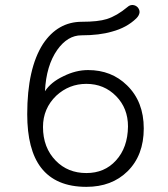

<svg xmlns="http://www.w3.org/2000/svg" viewBox="-20 -723 665 761"><path d="M520.5 -650.4Q532.2 -662.1 533.2 -674.8Q533.2 -685.5 525.4 -694.3Q517.6 -702.1 506.8 -703.1Q495.1 -704.1 485.4 -695.3Q443.4 -660.2 403.3 -647.5Q369.1 -636.7 304.7 -636.7Q209 -636.7 150.4 -548.8Q87.9 -451.2 87.9 -270.5Q87.9 -129.9 142.6 -58.6Q201.2 17.6 322.3 17.6Q422.9 17.6 485.4 -43.9Q549.8 -107.4 549.8 -213.9Q549.8 -320.3 483.4 -384.8Q421.9 -445.3 329.1 -445.3Q280.3 -445.3 231.4 -420.9Q181.6 -397.5 158.2 -361.3Q163.1 -462.9 207 -525.4Q248 -583 302.7 -583Q374 -583 423.8 -597.7Q482.4 -613.3 520.5 -650.4ZM322.3 -390.6Q392.6 -390.6 440.4 -341.8Q487.3 -293.9 487.3 -221.7Q486.3 -137.7 439.5 -86.9Q394.5 -37.1 322.3 -37.1Q249 -37.1 201.2 -85.9Q150.4 -137.7 150.4 -219.7Q150.4 -293 203.1 -343.8Q253.9 -390.6 322.3 -390.6Z"/></svg>

Font: Gulim
Style: Regular
Weight: 400
Version: Version 2.21